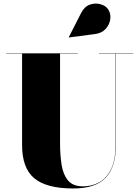

<svg xmlns="http://www.w3.org/2000/svg" viewBox="-20 -1052 790 1087"><path d="M516.5 -859 370.5 -840 369.5 -841.5 439 -978Q458 -1015 488.8 -1025.8Q519.5 -1036.5 548.8 -1028.2Q578 -1020 591.5 -1000.5Q608 -976.5 604.5 -945.2Q601 -914 578.8 -889Q556.5 -864 516.5 -859ZM15 -750H420V-748H320V-240Q320 -174 328.8 -118.8Q337.5 -63.5 365.2 -30.2Q393 3 450 3Q502 3 543.8 -21Q585.5 -45 609.8 -96.2Q634 -147.5 634 -230V-748H540V-750H735V-748H636V-230Q636 -106.5 578.5 -45.8Q521 15 395 15Q243 15 174 -42.8Q105 -100.5 105 -230V-748H15Z"/></svg>

Font: Bodoni* 96pt Fatface
Style: Regular
Weight: 900
Version: Version 2.3